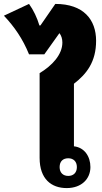

<svg xmlns="http://www.w3.org/2000/svg" viewBox="-71 -949 520 979"><path d="M419 -741C419 -849 355 -929 211 -929L135 -819H130C118 -859 100 -897 77 -929L-51 -869C2 -813 45 -751 77 -672H155L232 -780C242 -767 247 -751 247 -732C247 -670 194 -614 131 -576V-144C131 -36 191 10 269 10C346 10 390 -38 390 -97C390 -151 360 -197 306 -203V-522C371 -572 419 -634 419 -741ZM277 -142C303 -142 321 -126 321 -97C321 -68 303 -52 277 -52C251 -52 233 -68 233 -97C233 -127 251 -142 277 -142Z"/></svg>

Font: Noto Sans Thai Looped SemiCondensed Black
Style: Regular
Weight: 900
Width: 4
Designer: Sasikarn Vongin, Ben Mitchell
Foundry: The Fontpad Ltd
Version: Version 1.001